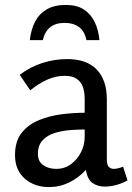

<svg xmlns="http://www.w3.org/2000/svg" viewBox="-20 -749 538 780"><path d="M253 -509Q332 -509 373 -466.5Q414 -424 414 -345V-102Q414 -79 422 -71Q430 -63 442 -63Q451 -63 461 -65.5Q471 -68 480 -72L498 -16Q481 -6 456 1.5Q431 9 405 9Q377 9 356 -5.5Q335 -20 329 -59Q300 -27 261.5 -8Q223 11 179 11Q120 11 80.5 -23.5Q41 -58 41 -119Q41 -176 68.5 -210Q96 -244 139.5 -261.5Q183 -279 232 -285Q281 -291 324 -291V-346Q324 -374 317 -395Q310 -416 292 -428.5Q274 -441 243 -441Q206 -441 171 -425Q136 -409 103 -382L60 -445Q102 -477 151.5 -493Q201 -509 253 -509ZM324 -223Q298 -223 265.5 -220.5Q233 -218 203 -209Q173 -200 153.5 -179.5Q134 -159 134 -124Q134 -93 155.5 -78Q177 -63 209 -63Q243 -63 269 -82.5Q295 -102 309.5 -131.5Q324 -161 324 -193ZM101 -586Q106 -629 122.5 -661Q139 -693 170 -711Q201 -729 247 -729Q292 -729 320.5 -710.5Q349 -692 364.5 -660Q380 -628 384 -586H331Q324 -622 301 -639Q278 -656 242 -656Q206 -656 184 -638.5Q162 -621 154 -586Z"/></svg>

Font: Rosario Medium
Style: Regular
Weight: 500
Version: Version 1.201